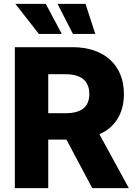

<svg xmlns="http://www.w3.org/2000/svg" viewBox="-20 -971 702 991"><path d="M56.6 0H229V-250.5H322.8L456.1 0H645L493.2 -277.8C573.7 -314 619.6 -385.3 619.6 -485.8C619.6 -634.3 518.6 -727.5 354.5 -727.5H56.6ZM229 -386.7V-587.9H317.9C398.9 -587.9 440.9 -553.7 440.9 -485.8C440.9 -418 398.9 -386.7 318.4 -386.7ZM180.7 -795.9H298.8L216.3 -951.2H59.1ZM356.4 -795.9H471.7L421.4 -951.2H276.9Z"/></svg>

Font: Inter ExtraBold
Style: Regular
Weight: 800
Designer: Rasmus Andersson
Foundry: rsms
Version: Version 4.001;git-9221beed3